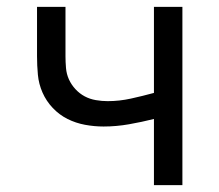

<svg xmlns="http://www.w3.org/2000/svg" viewBox="-20 -540 640 560"><path d="M429 0V-193Q393 -184 356 -177.5Q319 -171 282 -171Q255 -171 228 -176Q201 -181 177 -193Q153 -205 134 -225Q115 -245 104 -270Q93 -295 90.5 -322Q88 -349 88 -376V-520H171V-376Q171 -359 172.5 -341.5Q174 -324 181 -308.5Q188 -293 200 -280Q212 -267 227 -259Q242 -251 259.5 -248Q277 -245 294 -245Q328 -245 362 -252.5Q396 -260 429 -269V-520H512V0Z"/></svg>

Font: Iosevka Aile
Style: Regular
Weight: 400
Designer: Belleve Invis
Foundry: Belleve Invis
Version: Version 28.0.1; ttfautohint (v1.8.4)